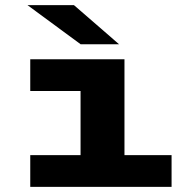

<svg xmlns="http://www.w3.org/2000/svg" viewBox="-20 -732 740 752"><path d="M98.5 0V-124.5H295.5V-375.5H98.5V-500H467.5V-124.5H652V0ZM296 -558.5 87.5 -712H269.5L446.5 -558.5Z"/></svg>

Font: Trispace SemiExpanded
Style: Bold
Weight: 700
Width: 6
Designer: Tyler Finck
Foundry: Etcetera Type Company
Version: Version 1.210; ttfautohint (v1.8.3)